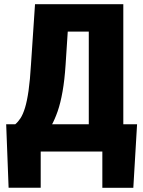

<svg xmlns="http://www.w3.org/2000/svg" viewBox="-20 -731 690 926"><path d="M528.3 -131.8V0H121.1V-131.8ZM176.3 -131.8V174.3H21.5L9.8 -131.8ZM641.1 -131.8 623 174.8H473.6V-131.8ZM461.9 -710.9V-578.6H158.7V-710.9ZM574.7 -710.9V0H408.2V-710.9ZM148.9 -710.9H315.4L296.4 -419.4Q291.5 -344.7 281.7 -289.6Q272 -234.4 258.1 -194.3Q244.1 -154.3 228 -125.5Q211.9 -96.7 194.1 -75.2Q176.3 -53.7 158.4 -36.1Q140.6 -18.6 123.5 0H24.9V-131.8H53.7Q66.9 -142.6 78.9 -160.9Q90.8 -179.2 100.6 -210.9Q110.4 -242.7 117.7 -293.5Q125 -344.2 129.4 -419.4Z"/></svg>

Font: Roboto Condensed Black
Style: Regular
Weight: 900
Designer: Christian Robertson
Foundry: Google
Version: Version 3.008; 2023